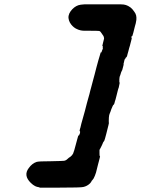

<svg xmlns="http://www.w3.org/2000/svg" viewBox="-20 -728 645 880"><path d="M366 -708Q372 -708 449.5 -708Q527 -708 535 -708Q548 -708 557 -705Q567 -702 578 -694Q587 -687 595 -675Q602 -666 604 -657Q606 -648 605 -637Q603 -621 598 -606Q597 -600 591 -578Q588 -566 587 -564.5Q586 -563 586 -562.5Q586 -562 585 -562Q582 -562 582 -557Q582 -556 582.5 -555.5Q583 -555 583 -555Q584 -556 584 -555Q584 -554 583.5 -550.5Q583 -547 581 -540.5Q579 -534 578 -529Q577 -524 575.5 -519Q574 -514 572 -507.5Q570 -501 568 -492Q566 -484 564 -478Q563 -472 561.5 -469.5Q560 -467 560 -466Q560 -465 559 -465.5Q558 -466 557 -464.5Q556 -463 555 -460Q553 -458 553 -458Q551 -457 549 -447Q549 -444 547 -439L546 -433H547Q546 -431 545 -425Q544 -419 542 -413.5Q540 -408 540 -406L539 -405L535 -396Q534 -391 532 -386Q527 -376 527 -365Q527 -354 527 -352Q527 -350 528 -350Q529 -350 528.5 -349Q528 -348 528 -345Q526 -335 524 -326Q522 -322 519.5 -311.5Q517 -301 514 -289.5Q511 -278 509.5 -272Q508 -266 507 -264.5Q506 -263 505.5 -259Q505 -255 503.5 -252.5Q502 -250 502 -249Q502 -248 501 -248Q500 -249 498 -245Q497 -243 496 -241Q492 -232 490 -227Q489 -222 486.5 -216.5Q484 -211 483 -208Q480 -202 479 -189Q478 -169 479 -163Q479 -161 477 -154Q472 -135 467 -114Q460 -87 458 -83Q457 -81 454.5 -78Q452 -75 451.5 -72.5Q451 -70 449 -66.5Q447 -63 446 -60Q445 -57 441 -50Q437 -43 436 -41Q436 -39 436 -26.5Q436 -14 437 -13Q437 -12 438 -12Q439 -12 438.5 -11Q438 -10 438 -8Q438 -6 436.5 -2Q435 2 433.5 10Q432 18 429 27Q425 43 420 63Q415 79 409 90Q406 95 403 98Q400 101 400 101Q400 104 393 112Q380 125 362 129Q352 132 253 132H163L158 130Q149 129 141 125Q131 120 121 110Q86 76 112 42Q127 21 148 14Q158 11 212 11Q264 10 273 9Q282 8 290 0Q296 -6 302 -9Q311 -16 315 -24Q319 -32 329 -71Q331 -78 333 -86Q335 -93 336.5 -98.5Q338 -104 338.5 -105.5Q339 -107 340 -107Q343 -106 344 -112Q345 -114 345.5 -114.5Q346 -115 346 -117Q346 -119 347 -121Q348 -127 345 -127Q344 -127 347 -139L348 -141Q350 -151 353 -162Q356 -173 358.5 -181.5Q361 -190 369 -219Q376 -248 378 -254Q380 -260 383.5 -274Q387 -288 390 -297Q392 -307 394 -313.5Q396 -320 398 -328Q402 -344 407 -362Q410 -374 413.5 -386Q417 -398 418.5 -405.5Q420 -413 422.5 -421Q425 -429 431 -452Q432 -456 434 -462L442 -489V-488Q442 -487 443 -487Q445 -487 447 -494Q448 -497 448 -497L451 -504Q452 -509 451 -508Q451 -508 451 -511Q451 -514 451 -516Q451 -518 450 -517L449 -518Q449 -518 452.5 -533Q456 -548 457 -551Q457 -554 456 -558Q455 -563 450 -569Q448 -572 446 -575Q441 -584 435 -586Q427 -587 394 -587Q361 -586 349 -589Q340 -591 332 -595Q318 -601 306 -616Q299 -625 296 -635Q289 -656 304 -677Q319 -697 339 -704Q348 -707 366 -708Z"/></svg>

Font: TT2020 Style B
Style: Italic
Weight: 400
Italic angle: -15°
Version: Version 0.2.000